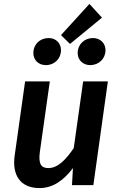

<svg xmlns="http://www.w3.org/2000/svg" viewBox="-20 -944 609 979"><path d="M436 -924 291 -765 337 -720 500 -854ZM214 -612C258 -612 291 -645 291 -688C291 -723 266 -750 228 -750C183 -750 150 -717 150 -674C150 -639 175 -612 214 -612ZM440 -612C484 -612 518 -645 518 -688C518 -723 492 -750 454 -750C410 -750 376 -717 376 -674C376 -639 402 -612 440 -612ZM181 15C251 15 305 -25 352 -87L347 0H456L530 -529H404L356 -189C321 -137 278 -87 227 -87C191 -87 175 -106 183 -168L234 -529H108L55 -152C40 -50 85 15 181 15Z"/></svg>

Font: Fira Sans Medium
Style: Italic
Weight: 500
Italic angle: -8°
Designer: bBox Type GmbH & Carrois Corporate GbR & Edenspiekermann AG
Foundry: bBox Type GmbH & Carrois Corporate GbR & Edenspiekermann AG
Version: Version 4.301;PS 004.301;hotconv 1.0.88;makeotf.lib2.5.64775